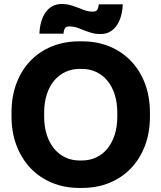

<svg xmlns="http://www.w3.org/2000/svg" viewBox="-20 -919 801 953"><path d="M37.2 -340Q37.2 -261.6 62.1 -196.5Q87 -131.4 131.5 -84.5Q176 -37.6 238 -11.9Q300 13.8 374.2 13.8H387.2Q462 13.8 523.7 -11.6Q585.4 -37 630.2 -83.9Q675 -130.8 699.6 -195.9Q724.2 -261 724.2 -340V-360Q724.2 -439.4 699.6 -504.3Q675 -569.2 630.2 -616.1Q585.4 -663 523.7 -688.4Q462 -713.8 387.2 -713.8H374.2Q298.8 -713.8 236.8 -688.4Q174.8 -663 130.3 -616.4Q85.8 -569.8 61.5 -504.9Q37.2 -440 37.2 -360ZM199.2 -340V-360Q199.2 -410 212.3 -450.4Q225.4 -490.8 248.7 -518.6Q272 -546.4 304.1 -561.7Q336.2 -577 375.2 -577H386.2Q425.2 -577 457.6 -561.7Q490 -546.4 513 -518.6Q536 -490.8 549.1 -450.4Q562.2 -410 562.2 -360V-340Q562.2 -289.8 549.1 -249.5Q536 -209.2 513 -181.1Q490 -153 457.6 -137.7Q425.2 -122.4 386.2 -122.4H375.2Q336.2 -122.4 304.1 -137.7Q272 -153 248.7 -181.1Q225.4 -209.2 212.3 -249.5Q199.2 -289.8 199.2 -340ZM373.8 -878.4Q354.4 -886 333.2 -892.6Q312 -899.2 285.4 -899.2Q260.6 -899.2 240.7 -888.5Q220.8 -877.8 206.8 -858.2Q192.8 -838.6 184.8 -811.5Q176.8 -784.4 175.6 -751.8H295Q295.8 -765.8 301.1 -776.9Q306.4 -788 325.2 -788Q342.8 -788 358.8 -783Q374.8 -778 391.2 -770.8Q410.6 -763.2 431.8 -756.6Q453 -750 479.6 -750Q505 -750 524.6 -760.7Q544.2 -771.4 558.2 -791Q572.2 -810.6 580.2 -837.9Q588.2 -865.2 589.4 -897.4H470Q469.2 -883.4 463.9 -872.3Q458.6 -861.2 439.8 -861.2Q422.2 -861.2 406.2 -866.2Q390.2 -871.2 373.8 -878.4Z"/></svg>

Font: Fixel Variable
Style: Regular
Weight: 100
Width: 3
Designer: AlfaBravo + MacPaw
Foundry: Kyrylo Tkachov, Marchela Mozhyna, Serhii Makarenko, Maria Weinstein, Zakhar Kryvoshyya
Version: Version 1.211